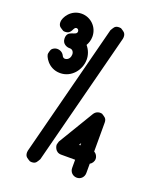

<svg xmlns="http://www.w3.org/2000/svg" viewBox="-141 -840 765 929"><g transform="rotate(20 242.0 -375.0)"><path d="M257 -79H329V-37C329 -16 345 0 366 0C386 0 402 -16 402 -37V-85C413 -91 421 -103 421 -116C421 -130 413 -142 402 -148V-297C402 -320 388 -324 375 -333C374 -333 366 -334 365 -334C359 -334 344 -332 334 -316L225 -135C224 -133 220 -118 220 -116C220 -113 224 -79 257 -79ZM34 -681C34 -657 49 -654 62 -645C63 -644 70 -644 71 -644C107 -644 100 -680 118 -680C124 -680 130 -675 130 -667V-666C129 -642 80 -659 80 -614C80 -584 107 -577 117 -577C119 -577 120 -577 121 -577C134 -577 142 -566 142 -553C142 -541 136 -523 116 -521C108 -521 103 -526 101 -531C91 -553 66 -557 52 -551C34 -543 34 -534 30 -517C27 -506 54 -448 116 -448H117C174 -448 216 -499 216 -553C216 -576 208 -600 191 -620C198 -632 204 -648 204 -667C204 -717 164 -754 118 -754C63 -754 34 -705 34 -681ZM310 -754C287 -754 284 -740 275 -726L99 -42C99 -41 98 -34 98 -33C98 -10 112 -6 126 3C126 3 134 4 135 4C158 4 161 -10 170 -24L346 -708C346 -709 347 -716 347 -717C347 -740 333 -744 320 -753C319 -753 311 -754 310 -754ZM322 -153 329 -165V-153Z"/></g></svg>

Font: LS
Style: RegularAlt
Weight: 500
Designer: BSozoo
Foundry: BSozoo
Version: Version 001.000